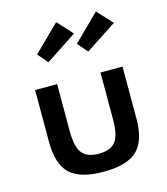

<svg xmlns="http://www.w3.org/2000/svg" viewBox="-124 -936 912 1048"><g transform="rotate(-15 332.0 -412.0)"><path d="M332 16Q200 16 142.5 -38.2Q85 -92.5 85 -217.5V-512H209.5V-245.5Q209.5 -159 237.2 -122.5Q265 -86 332 -86Q399 -86 426.8 -122.5Q454.5 -159 454.5 -245.5V-512H579V-217.5Q579 -92.5 521.5 -38.2Q464 16 332 16ZM419.5 -639.5 370.5 -696.5 516.5 -840 595.5 -755ZM195 -639.5 145.5 -696.5 292 -840 370 -755Z"/></g></svg>

Font: Spartan Thin SemiBold
Style: Regular
Weight: 600
Version: Version 1.004